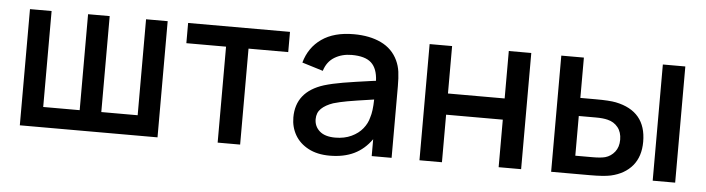

<svg xmlns="http://www.w3.org/2000/svg" viewBox="-40 -714 3267 889"><g transform="rotate(5 1593.0 -270.0)"><path d="M709.5 0H69.5V-540H170V-94H339.5V-540H440V-94H609V-540H709.5Z M1093.5 0H989V-446H804.5V-540H1278V-446H1093.5Z M1797.5 -332.5V0H1705V-78.5Q1671.5 -31 1623.8 -8Q1576 15 1510.5 15Q1452.5 15 1411.5 -6.8Q1370.5 -28.5 1349.2 -65.2Q1328 -102 1328 -147Q1328 -266.5 1455.5 -307Q1494 -318.5 1542.8 -326.8Q1591.5 -335 1678 -347L1694.5 -349Q1692 -406 1663.5 -432.2Q1635 -458.5 1572.5 -458.5Q1527 -458.5 1492.5 -437.5Q1458 -416.5 1445 -373.5L1347.5 -403.5Q1367.5 -475 1424.8 -515Q1482 -555 1573.5 -555Q1648 -555 1701 -529.5Q1754 -504 1778.5 -452Q1790 -427.5 1793.8 -399.8Q1797.5 -372 1797.5 -332.5ZM1682.5 -177.5Q1692.5 -206.5 1693.5 -262L1680.5 -260Q1607.5 -249.5 1571.2 -243Q1535 -236.5 1506 -228Q1471 -216 1451.2 -197Q1431.5 -178 1431.5 -148Q1431.5 -114.5 1456.2 -92.5Q1481 -70.5 1529 -70.5Q1571.5 -70.5 1604 -85.8Q1636.5 -101 1656.2 -125.5Q1676 -150 1682.5 -177.5Z M2031.5 0H1927V-540H2031.5V-319.5H2295V-540H2399.5V0H2295V-221H2031.5Z M2539 0V-540H2644V-352.5H2715Q2779.5 -352.5 2809.5 -346.5Q2951.5 -317.5 2951.5 -175.5Q2951.5 -107 2915.8 -64.2Q2880 -21.5 2816 -7Q2784.5 0 2718.5 0ZM3115.5 0H3011V-540H3115.5ZM2724.5 -84Q2762.5 -84 2783 -89.5Q2809 -97 2826.8 -119.2Q2844.5 -141.5 2844.5 -175.5Q2844.5 -211 2826.2 -233.5Q2808 -256 2778.5 -263Q2757 -268.5 2724.5 -268.5H2644V-84Z"/></g></svg>

Font: Hauora SemiBold
Style: Regular
Weight: 600
Designer: Wayne Shih
Foundry: WCYS
Version: Version 1.001